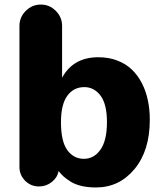

<svg xmlns="http://www.w3.org/2000/svg" viewBox="-20 -806 712 838"><path d="M64.9 -77.1V-692.9Q64.9 -731 92.5 -758.5Q120.1 -786.1 158.2 -786.1Q196.3 -786.1 223.6 -758.5Q251 -731 251 -692.9V-466.8Q299.8 -556.2 409.2 -556.2Q454.1 -556.2 491.5 -542Q528.8 -527.8 554.9 -502.9Q581.1 -478 598.9 -443.6Q616.7 -409.2 625.2 -368.9Q633.8 -328.6 633.8 -283.2Q633.8 -148.4 567.1 -68.1Q500.5 12.2 398.9 12.2Q363.8 12.2 335.7 5.6Q307.6 -1 288.1 -13.4Q268.6 -25.9 257.8 -35.6Q247.1 -45.4 235.8 -59.1Q230 -30.3 205.6 -11.2Q181.2 7.8 149.9 7.8Q114.7 7.8 89.8 -17.1Q64.9 -42 64.9 -77.1ZM246.1 -272.9Q246.1 -189 273.7 -150.9Q301.3 -112.8 346.2 -112.8Q390.1 -112.8 418.5 -152.8Q446.8 -192.9 446.8 -272.9Q446.8 -351.6 418.7 -388.7Q390.6 -425.8 348.1 -425.8Q301.3 -425.8 273.7 -387.9Q246.1 -350.1 246.1 -272.9Z"/></svg>

Font: Jellee Roman
Style: Bold
Weight: 700
Designer: Alfredo Marco Pradil
Foundry: Alfredo Marco Pradil and JAM Design
Version: Version 1.000